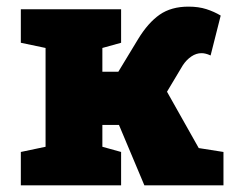

<svg xmlns="http://www.w3.org/2000/svg" viewBox="-20 -556 709 576"><path d="M42.5 0V-100.1L116.7 -115.7V-412.1L42.5 -427.7V-528.3H343.3V-427.7L287.1 -412.1V-340.8H335L394.5 -439Q424.3 -487.8 459 -512Q493.7 -536.1 545.4 -536.1Q575.7 -536.1 599.1 -528.6Q622.6 -521 642.1 -509.3L611.8 -389.6Q603 -393.6 596.7 -395Q590.3 -396.5 584.5 -396.5Q568.8 -396.5 554.2 -386.7Q539.6 -377 528.3 -359.9L481 -280.8L576.2 -111.8L650.4 -100.1V0H413.1L336.9 -181.2H287.1V-115.7L343.3 -100.1V0Z"/></svg>

Font: Roboto Slab LO Black
Style: Regular
Weight: 900
Designer: Google
Version: Version 2.000